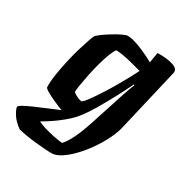

<svg xmlns="http://www.w3.org/2000/svg" viewBox="-228 -631 925 961"><g transform="rotate(30 234.5 -150.0)"><path d="M200 200Q182 200 156 198Q130 196 101.5 193Q73 190 47 185.5Q21 181 2 176Q-32 151 -48 125.5Q-64 100 -66 85Q-64 78 -44 67Q-24 56 6 43Q36 30 70.5 15.5Q105 1 136 -12Q112 -21 85 -33Q58 -45 38 -56.5Q18 -68 16 -75Q15 -110 22 -153.5Q29 -197 39 -241Q49 -285 60.5 -322.5Q72 -360 80.5 -384.5Q89 -409 92 -413Q98 -421 117 -435Q136 -449 160.5 -464Q185 -479 206.5 -489.5Q228 -500 238 -500Q257 -500 284 -491.5Q311 -483 341 -469.5Q371 -456 399 -440L409 -500Q419 -500 438.5 -499.5Q458 -499 479 -495Q500 -491 514.5 -483Q529 -475 529 -460Q529 -457 528.5 -454Q528 -451 527 -448L444 -93Q436 -57 416 -16.5Q396 24 369 62.5Q342 101 312 132Q282 163 253 181.5Q224 200 200 200ZM220 129Q240 108 260 67Q280 26 303 -45L364 -233Q373 -259 379.5 -277Q386 -295 390 -301L385 -304Q363 -258 336 -207.5Q309 -157 282 -111.5Q255 -66 230 -35Q215 -16 195 2Q175 20 152.5 37Q130 54 109 67.5Q88 81 71 91Q84 98 111 106.5Q138 115 168 121Q198 127 220 129ZM199 -100Q204 -100 216.5 -115Q229 -130 246 -155Q263 -180 282 -210Q301 -240 319 -271.5Q337 -303 352 -330.5Q367 -358 376 -377Q326 -391 291.5 -399Q257 -407 224 -409Q214 -397 203 -368.5Q192 -340 182 -303.5Q172 -267 164.5 -230Q157 -193 152.5 -164.5Q148 -136 148 -124Q158 -115 174.5 -107.5Q191 -100 199 -100Z"/></g></svg>

Font: Texturina 12pt Black
Style: Italic
Weight: 900
Italic angle: -11°
Designer: Guillermo Torres Carreño
Foundry: Omnibus-Type
Version: Version 1.002